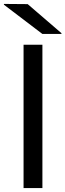

<svg xmlns="http://www.w3.org/2000/svg" viewBox="-42 -958 333 978"><path d="M174 -730V0H78V-730ZM-22 -934V-938L99 -937L271 -789V-785H174Z"/></svg>

Font: Nacelle
Style: Regular
Weight: 400
Designer: Sora Sagano
Foundry: Sora Sagano
Version: Version 1.000;FEAKit 1.0